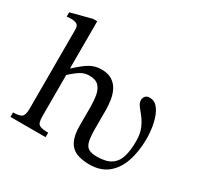

<svg xmlns="http://www.w3.org/2000/svg" viewBox="-153 -885 1104 1074"><g transform="rotate(30 399.0 -348.0)"><path d="M544 10Q495 10 460.5 -4Q426 -18 408 -53.5Q390 -89 390 -151V-270Q390 -311 384 -345.5Q378 -380 358.5 -400.5Q339 -421 298 -421Q269 -421 244.5 -407Q220 -393 183 -359V-97Q183 -71 187 -56Q191 -41 207 -35Q223 -29 257 -29V0H30V-29Q69 -29 84.5 -40Q100 -51 100 -93V-605Q100 -631 85.5 -638Q71 -645 51 -645Q39 -645 30.5 -644Q22 -643 22 -643V-671L156 -706H183V-403H186Q233 -447 266 -466Q299 -485 339 -485Q382 -485 408.5 -468Q435 -451 449 -423.5Q463 -396 468 -363.5Q473 -331 473 -300V-181Q473 -130 479.5 -101Q486 -72 504.5 -60.5Q523 -49 559 -49Q619 -49 651 -71Q683 -93 695 -134Q707 -175 707 -231Q707 -281 693 -314Q679 -347 661 -369.5Q643 -392 629 -410Q615 -428 615 -447Q615 -461 624 -472Q633 -483 652 -483Q682 -483 701.5 -460Q721 -437 732 -403Q743 -369 747 -335Q751 -301 751 -278Q751 -191 728.5 -126.5Q706 -62 660.5 -26Q615 10 544 10Z"/></g></svg>

Font: STIX Two Text
Style: Regular
Weight: 400
Designer: Ross Mills, John Hudson & Paul Hanslow, Tiro Typeworks Ltd; with prior portions MicroPress Inc., and Coen Hoffman.
Foundry: Tiro Typeworks Ltd
Version: Version 2.13 b171